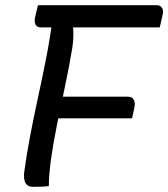

<svg xmlns="http://www.w3.org/2000/svg" viewBox="-20 -720 651 743"><path d="M169 0Q155 2 140 2.5Q125 3 109 3Q95 3 86.5 -3Q78 -9 75 -21Q72 -33 73 -49Q83 -123 97 -196Q111 -269 127 -342.5Q143 -416 158 -491.5Q173 -567 183 -645L274 -647L262 -623Q264 -606 264 -584.5Q264 -563 260 -536Q248 -463 232 -388Q216 -313 201 -239.5Q186 -166 176 -95Q173 -70 171 -46Q169 -22 169 0ZM127 -700H585Q596 -700 602 -695Q608 -690 610 -682.5Q612 -675 610 -666Q608 -657 606 -648Q604 -639 602 -630.5Q600 -622 598 -614H138Q129 -614 123 -618.5Q117 -623 115 -631.5Q113 -640 115 -650Q118 -664 121 -675.5Q124 -687 127 -700ZM178 -346H473Q491 -346 497 -335.5Q503 -325 501 -310Q500 -302 498 -294Q496 -286 494.5 -278Q493 -270 491 -262H161Z"/></svg>

Font: Rec Mono Semicasual
Style: Italic
Weight: 400
Italic angle: -10°
Version: Version 1.085; ttfautohint (v1.8.4.7-5d5b)